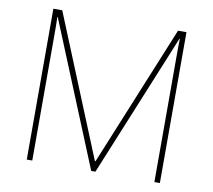

<svg xmlns="http://www.w3.org/2000/svg" viewBox="-79 -804 995 895"><g transform="rotate(10 418.5 -357.0)"><path d="M408 0H428L706 -678H708C707 -645 707 -622 707 -602V0H733V-714H693L420 -48H417L145 -714H103V0H129V-596C129 -626 129 -646 128 -679H130Z"/></g></svg>

Font: Noto Sans Meetei Mayek Thin
Style: Regular
Weight: 100
Designer: Monotype Design Team and Neelakash Kshetrimayum
Foundry: Monotype Imaging Inc.
Version: Version 2.002